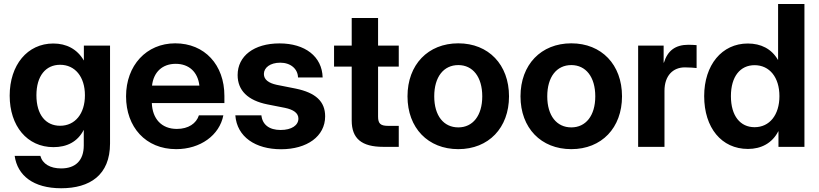

<svg xmlns="http://www.w3.org/2000/svg" viewBox="-20 -748 4170 978"><path d="M291.5 210.9C437 210.9 540.5 144.5 540.5 -17.1V-515.6H407.2V-440.4H406.7C373 -498 318.4 -526.4 251.5 -526.4C119.6 -526.4 29.3 -417 29.3 -260.7C29.3 -106.9 117.7 1.5 252.4 1.5C320.3 1.5 375 -25.4 406.2 -85.9H406.7V-7.3C406.7 68.8 365.2 109.9 291.5 109.9C236.3 109.9 196.8 87.4 185.5 45.9H54.7C68.8 146 149.9 210.9 291.5 210.9ZM286.1 -107.4C213.4 -107.4 165.5 -163.1 165.5 -262.7C165.5 -361.8 213.4 -418 286.1 -418C362.3 -418 412.6 -356.9 412.6 -262.7C412.6 -168.5 362.3 -107.4 286.1 -107.4Z M877.4 11.7C1000.5 11.7 1098.1 -59.1 1117.7 -160.6H993.2C980 -119.1 939.5 -91.3 880.9 -91.3C802.2 -91.3 756.3 -143.6 753.4 -223.1H1123V-259.8C1123 -417.5 1022.5 -527.3 872.6 -527.3C725.6 -527.3 622.1 -414.6 622.1 -257.3C622.1 -101.1 721.7 11.7 877.4 11.7ZM754.4 -312C762.2 -380.9 807.1 -422.9 875 -422.9C942.9 -422.9 987.8 -380.9 995.6 -312Z M1411.6 12.2C1543.5 12.2 1636.2 -53.2 1636.2 -155.3C1636.2 -231 1588.4 -275.9 1485.4 -296.9L1389.6 -315.9C1348.6 -324.7 1324.2 -342.3 1324.2 -371.1C1324.2 -403.3 1356 -428.7 1407.7 -428.7C1460.9 -428.7 1497.1 -396.5 1498 -353.5H1623.5C1620.6 -460.4 1533.7 -526.9 1403.8 -526.9C1273.4 -526.9 1190.4 -462.4 1190.4 -365.7C1190.4 -287.1 1242.7 -236.3 1341.8 -216.3L1431.2 -198.7C1474.1 -189.9 1500 -172.4 1500 -144C1500 -109.9 1465.8 -85.9 1409.2 -85.9C1351.1 -85.9 1316.4 -113.3 1311.5 -160.6H1178.7C1187 -50.3 1281.7 12.2 1411.6 12.2Z M1771.5 -656.2V-515.6H1681.6V-408.7H1771.5V-133.8C1771.5 -42.5 1821.8 0 1932.1 0H2011.2V-106.9H1957C1918 -106.9 1905.8 -118.7 1905.8 -154.3V-408.7H2011.2V-515.6H1905.8V-656.2Z M2314.5 11.7C2468.8 11.7 2572.8 -96.7 2572.8 -257.3C2572.8 -418.5 2468.8 -527.3 2314.5 -527.3C2160.2 -527.3 2055.7 -418.5 2055.7 -257.3C2055.7 -96.2 2160.2 11.7 2314.5 11.7ZM2314.5 -99.1C2240.2 -99.1 2191.9 -158.2 2191.9 -257.3C2191.9 -356.9 2240.2 -416.5 2314.5 -416.5C2388.2 -416.5 2436.5 -356.4 2436.5 -257.3C2436.5 -158.7 2388.2 -99.1 2314.5 -99.1Z M2890.1 11.7C3044.4 11.7 3148.4 -96.7 3148.4 -257.3C3148.4 -418.5 3044.4 -527.3 2890.1 -527.3C2735.8 -527.3 2631.3 -418.5 2631.3 -257.3C2631.3 -96.2 2735.8 11.7 2890.1 11.7ZM2890.1 -99.1C2815.9 -99.1 2767.6 -158.2 2767.6 -257.3C2767.6 -356.9 2815.9 -416.5 2890.1 -416.5C2963.9 -416.5 3012.2 -356.4 3012.2 -257.3C3012.2 -158.7 2963.9 -99.1 2890.1 -99.1Z M3230.5 0H3364.7V-285.2C3364.7 -363.8 3409.2 -404.8 3468.3 -404.8C3492.2 -404.8 3518.6 -402.8 3528.3 -401.4V-518.1C3517.6 -518.6 3503.9 -520 3486.8 -520C3419.4 -520 3380.4 -489.3 3361.8 -428.7H3360.4V-515.6H3230.5Z M3790 10.7C3857.4 10.7 3913.6 -19 3944.3 -79.1H3945.3V0H4077.6V-727.5H3943.4V-443.4H3942.4C3909.7 -499.5 3856 -526.4 3789.1 -526.4C3657.2 -526.4 3566.9 -417 3566.9 -258.3C3566.9 -97.2 3655.3 10.7 3790 10.7ZM3823.7 -100.1C3751 -100.1 3703.1 -157.2 3703.1 -258.3C3703.1 -358.9 3751 -416 3823.7 -416C3899.9 -416 3950.2 -354 3950.2 -258.3C3950.2 -162.6 3899.9 -100.1 3823.7 -100.1Z"/></svg>

Font: Raveo Display Display SemiBold
Style: Regular
Weight: 600
Designer: Jakub Foglar, Rasmus Andersson (Inter)
Foundry: Jakubfoglar.com
Version: Version 1.100;Glyphs 3.2.3 (3260)